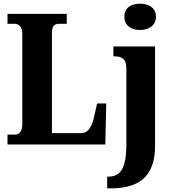

<svg xmlns="http://www.w3.org/2000/svg" viewBox="-20 -790 947 1050"><path d="M746 -626C792 -626 833 -650 833 -698C833 -748 792 -770 746 -770C698 -770 660 -748 660 -698C660 -650 698 -626 746 -626ZM21 0H556L561 -224H511L494 -149C480 -88 458 -62 423 -62H264V-604C264 -646 274 -660 306 -660H345V-714H21V-660H57C82 -660 102 -646 102 -601V-111C102 -68 82 -54 63 -54H21ZM566 240H585C727 240 828 187 828 8V-536H600V-482H603C641 -482 671 -473 671 -416V-1C671 135 637 176 572 176H566Z"/></svg>

Font: Noto Serif Condensed ExtraBold
Style: Regular
Weight: 800
Width: 3
Designer: Monotype Design Team
Foundry: Monotype Imaging Inc.
Version: Version 2.013